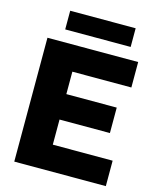

<svg xmlns="http://www.w3.org/2000/svg" viewBox="-133 -1016 909 1108"><g transform="rotate(15 321.5 -462.0)"><path d="M60 0V-740H602V-588H249.5V-152H607V0ZM172.5 -302V-454H550.5V-302ZM146.5 -813V-924.5H537.5V-813Z"/></g></svg>

Font: Encode Sans SC ExtraBold
Style: Regular
Weight: 800
Version: Version 3.002